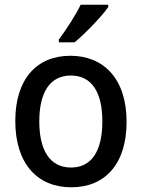

<svg xmlns="http://www.w3.org/2000/svg" viewBox="-20 -786 603 816"><path d="M230 -618V-606H297C342 -643 414 -718 440 -756V-766H323C301 -721 263 -662 230 -618ZM283 10C427 10 518 -90 518 -268C518 -452 420 -549 279 -549C136 -549 45 -450 45 -272C45 -90 139 10 283 10ZM282 -74C192 -74 147 -147 147 -270C147 -393 192 -465 281 -465C370 -465 415 -394 415 -270C415 -147 371 -74 282 -74Z"/></svg>

Font: Noto Sans Mono SemiCondensed Medium
Style: Regular
Weight: 500
Width: 4
Designer: Monotype Design Team
Foundry: Monotype Imaging Inc.
Version: Version 2.014